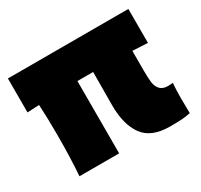

<svg xmlns="http://www.w3.org/2000/svg" viewBox="-121 -700 908 867"><g transform="rotate(-30 332.5 -267.0)"><path d="M642 -80 643 2Q620 7 598 8.5Q576 10 536 10Q439 10 398 -46.5Q357 -103 357 -204L358 -377H276V0H69Q76 -91 76 -210Q76 -302 72 -370L10 -367V-544H638V-367Q611 -369 559 -371V-270Q559 -229 562 -206Q565 -183 578.5 -168Q592 -153 620 -153Q636 -153 645 -155Q642 -113 642 -80Z"/></g></svg>

Font: Mantou Sans
Style: Regular
Weight: 400
Designer: Mant0u / artakana
Foundry: Mant0u / artakana
Version: Version 1.001;October 22, 2023;FontCreator 14.0.0.2901 64-bi